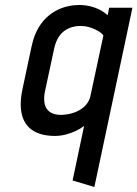

<svg xmlns="http://www.w3.org/2000/svg" viewBox="-20 -532 549 767"><path d="M316 -29 270 189 357 215 509 -501H416L410 -471Q396 -484 378.5 -493Q361 -502 342.5 -506.5Q324 -511 305 -512Q252 -513 211 -493Q170 -473 143.5 -436Q117 -399 106 -346L70 -177Q57 -116 67.5 -74Q78 -32 111.5 -10.5Q145 11 200 11Q221 11 242.5 5.5Q264 0 283 -9Q302 -18 316 -29ZM393 -390 342 -152Q339 -135 329.5 -121Q320 -107 304.5 -96.5Q289 -86 269 -80Q249 -74 225 -73Q196 -73 179.5 -84.5Q163 -96 158.5 -117Q154 -138 159 -164L197 -341Q203 -366 214 -383.5Q225 -401 240.5 -411Q256 -421 273 -425Q290 -429 307 -428Q321 -428 334.5 -424Q348 -420 360 -414.5Q372 -409 381 -402.5Q390 -396 393 -390Z"/></svg>

Font: Advent Pro SemiBold
Style: Italic
Weight: 600
Italic angle: -12°
Version: Version 3.000